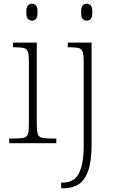

<svg xmlns="http://www.w3.org/2000/svg" viewBox="-20 -763 616 1023"><path d="M29 0V-25H56Q90 -25 106.5 -29Q123 -33 128.5 -48Q134 -63 134 -97V-435Q134 -471 128.5 -487Q123 -503 107.5 -507Q92 -511 64 -511H49V-536H176V-98Q176 -64 181.5 -48.5Q187 -33 204 -29Q221 -25 254 -25H280V0ZM150 -653Q137 -653 128.5 -662.5Q120 -672 120 -698Q120 -724 128.5 -733.5Q137 -743 150 -743Q164 -743 172 -733.5Q180 -724 180 -698Q180 -672 172 -662.5Q164 -653 150 -653ZM306 240V210H316Q351 210 375.5 191.5Q400 173 413 129Q426 85 426 8V-435Q426 -471 420.5 -487Q415 -503 399.5 -507Q384 -511 356 -511H341V-536H468V8Q468 97 449.5 148Q431 199 398 219.5Q365 240 322 240ZM442 -653Q429 -653 420.5 -662.5Q412 -672 412 -698Q412 -724 420.5 -733.5Q429 -743 442 -743Q456 -743 464 -733.5Q472 -724 472 -698Q472 -672 464 -662.5Q456 -653 442 -653Z"/></svg>

Font: Noto Serif Bengali ExtraLight
Style: Regular
Weight: 250
Version: Version 2.003